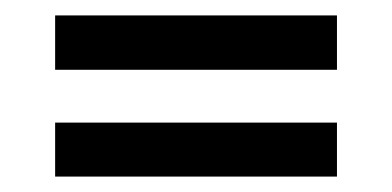

<svg xmlns="http://www.w3.org/2000/svg" viewBox="-20 -505 508 249"><path d="M51.5 -414.5V-485H417V-414.5ZM51.5 -276V-346H417V-276Z"/></svg>

Font: Big Shoulders Text Thin Medium
Style: Regular
Weight: 500
Version: Version 2.002